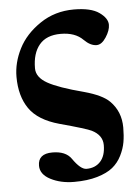

<svg xmlns="http://www.w3.org/2000/svg" viewBox="-50 -482 541 753"><g transform="rotate(-5 220.5 -105.0)"><path d="M339.8 98.1Q339.8 140.1 319.3 162.6Q298.8 185.1 264.2 185.1Q241.2 185.1 210.4 140.6Q188.5 109.4 136.2 109.4Q79.6 109.4 79.6 156.7Q79.6 190.9 119.4 211.4Q159.2 231.9 211.9 231.9Q264.2 231.9 303 220.5Q341.8 209 364 190.9Q386.2 172.9 399.7 146Q413.1 119.1 417.5 93.5Q421.9 67.9 421.9 36.1Q421.9 -26.9 379.9 -68.8Q352.1 -96.7 280.8 -116.2Q181.6 -142.1 139.4 -166Q97.2 -189.9 97.2 -225.1Q97.2 -284.2 125 -317.6Q152.8 -351.1 209 -351.1Q266.1 -351.1 296.9 -319.8Q321.8 -294.9 346.2 -294.9Q366.2 -294.9 383.5 -321.5Q400.9 -348.1 400.9 -370.1Q400.9 -396 368.4 -418.9Q335.9 -441.9 269 -441.9Q193.8 -441.9 135.5 -402.3Q77.1 -362.8 49.6 -308.3Q22 -253.9 22 -198.2Q22 -122.1 56.4 -72.5Q90.8 -22.9 173.8 0Q278.3 28.3 297.9 38.1Q339.8 59.1 339.8 98.1Z"/></g></svg>

Font: Linux Libertine
Style: Bold
Weight: 700
Designer: Philipp H. Poll
Foundry: Philipp H. Poll
Version: Version 5.0.3